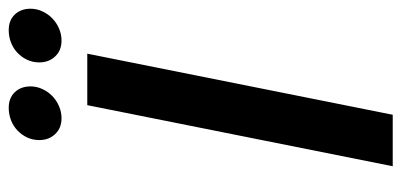

<svg xmlns="http://www.w3.org/2000/svg" viewBox="-260 -660 920 440"><g transform="rotate(-90 200.0 -440.0)"><path d="M297 -700 157 0H39L179 -700ZM173 -880Q195.5 -880 208.8 -866Q222 -852 222 -830Q222 -816 216 -803Q210 -790 200 -780.2Q190 -770.5 176.8 -764.8Q163.5 -759 149 -759Q126.5 -759 112.8 -773.5Q99 -788 99 -810Q99 -825 105 -837.8Q111 -850.5 121 -860Q131 -869.5 144.5 -874.8Q158 -880 173 -880ZM351 -880Q373.5 -880 386.8 -866Q400 -852 400 -830Q400 -816 394 -803Q388 -790 378 -780.2Q368 -770.5 354.8 -764.8Q341.5 -759 327 -759Q304.5 -759 290.8 -773.5Q277 -788 277 -810Q277 -825 283 -837.8Q289 -850.5 299 -860Q309 -869.5 322.5 -874.8Q336 -880 351 -880Z"/></g></svg>

Font: Argentum Sans
Style: Italic
Weight: 400
Italic angle: -11.3099°
Designer: Julieta Ulanovsky, Owen Earl, Rasmus Andersson, Cristiano Sobral
Foundry: The Argentum Sans Project Authors
Version: Version 3.131; ttfautohint (v1.8.4.7-5d5b-dirty)